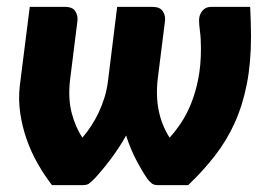

<svg xmlns="http://www.w3.org/2000/svg" viewBox="-20 -538 775 558"><path d="M707 -518Q707.5 -508.5 708 -496.2Q708.5 -484 708.8 -472Q709 -460 709.2 -449.5Q709.5 -439 709.5 -432.5Q709.5 -356 697.5 -294.5Q685.5 -233 662.5 -181.8Q639.5 -130.5 605.2 -86.2Q571 -42 527 0H439.5Q428 0 422 -4.2Q416 -8.5 408.5 -18Q391.5 -43 375 -74.8Q358.5 -106.5 346.5 -144Q325.5 -107 301.5 -75.2Q277.5 -43.5 254 -18Q244 -8.5 238.2 -4.2Q232.5 0 220.5 0H131Q109 -28.5 89.8 -62.2Q70.5 -96 57.5 -133Q44.5 -170 38.8 -209.2Q33 -248.5 37.5 -288.5L66.5 -518H169Q191 -518 199 -505.2Q207 -492.5 205 -477L183.5 -305Q177.5 -252 188.2 -210.2Q199 -168.5 219.5 -138Q232.5 -153 244.5 -171.2Q256.5 -189.5 266.5 -210.5Q276.5 -231.5 283.8 -255Q291 -278.5 294 -304L320.5 -518H423.5Q445 -518 453.2 -505.2Q461.5 -492.5 459.5 -477L438.5 -309.5Q432.5 -258.5 441.5 -215.5Q450.5 -172.5 473 -138Q489.5 -156 505.8 -180.2Q522 -204.5 535 -236.2Q548 -268 556 -307.8Q564 -347.5 564 -396.5Q564 -426 561.2 -446.5Q558.5 -467 558.5 -479Q558.5 -494.5 567.8 -506.2Q577 -518 593 -518Z"/></svg>

Font: Lato ExtraBold
Style: Italic
Weight: 800
Italic angle: -7°
Designer: Lukasz Dziedzic with Adam Twardoch and Botio Nikoltchev
Foundry: tyPoland Lukasz Dziedzic
Version: Version 2.015; 2015-08-06; http://www.latofonts.com/